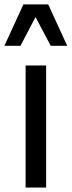

<svg xmlns="http://www.w3.org/2000/svg" viewBox="-46 -838 321 858"><path d="M169.4 -818.4H58.6L-26.4 -633.3H45.4L112.8 -761.7L180.7 -633.3H254.4ZM160.2 -545.4H68.4V0H160.2Z"/></svg>

Font: SG Kara SemiBold
Style: Regular
Weight: 400
Designer: Damoon Khanjanzadeh
Version: Version 1.000